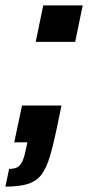

<svg xmlns="http://www.w3.org/2000/svg" viewBox="-58 -530 328 715"><path d="M-38 165 -24 99Q-2 99 9.5 91Q21 83 28 64.5Q35 46 41 14L44 0H-5L24 -137H171L153 -50Q140 12 127.5 53.5Q115 95 97 119.5Q79 144 47 154.5Q15 165 -38 165ZM75 -374 103 -510H250L222 -374Z"/></svg>

Font: Saira ExtraCondensed Black
Style: Italic
Weight: 900
Width: 2
Italic angle: -12°
Designer: Hector Gatti with collaboration of the Omnibus-Type team
Foundry: Omnibus-Type
Version: Version 1.101